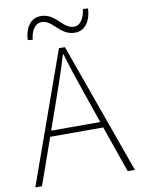

<svg xmlns="http://www.w3.org/2000/svg" viewBox="-98 -982 771 1048"><g transform="rotate(-10 287.0 -458.0)"><path d="M436 -914C429 -861 406 -827 372 -827C309 -827 287 -916 201 -916C143 -916 112 -862 110 -799L137 -796C142 -849 167 -883 201 -883C264 -883 287 -794 373 -794C430 -794 462 -848 464 -912ZM150 -290 201 -435C232 -523 258 -597 285 -688H289C316 -597 341 -523 372 -435L422 -290ZM523 0H563L303 -726H270L11 0H48L139 -258H433Z"/></g></svg>

Font: Noto Sans CJK Thin
Style: Regular
Weight: 100
Designer: Ryoko NISHIZUKA (kana & ideographs); Paul D. Hunt (Latin, Greek & Cyrillic); Wenlong ZHANG (bopomofo); Sandoll Communica
Foundry: Adobe Systems Incorporated
Version: Version 1.000;PS 1;hotconv 1.0.78;makeotf.lib2.5.61930